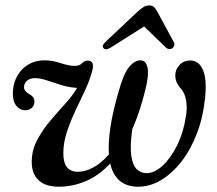

<svg xmlns="http://www.w3.org/2000/svg" viewBox="-20 -679 802 708"><path d="M500 -456.5Q519 -455 524.2 -428.5Q529.5 -402 516 -348Q496 -266 467.5 -202Q459 -139 464.2 -104Q469.5 -69 484.5 -54.8Q499.5 -40.5 521 -40.5Q549.5 -40.5 579.5 -68Q609.5 -95.5 633 -142.8Q656.5 -190 665.5 -249.5Q671 -283.5 666.2 -309.2Q661.5 -335 649 -350Q625.5 -374.5 626.5 -402Q626.5 -423 642 -439.5Q657.5 -456 681.5 -456Q714 -456 728.8 -420Q743.5 -384 736 -316.5Q729 -246.5 706.2 -187Q683.5 -127.5 649.2 -83.5Q615 -39.5 574 -15Q533 9.5 490 9.5Q406 9.5 386.5 -76Q344.5 -31.5 296.2 -11Q248 9.5 196.5 9.5Q147.5 9.5 122 -14.8Q96.5 -39 97 -84Q97.5 -126 117.5 -163.5Q137.5 -201 166 -234.5Q194.5 -268 221.8 -298Q249 -328 264 -355Q235 -356.5 207.2 -365Q179.5 -373.5 154.8 -382Q130 -390.5 109.5 -391Q90.5 -391 79.8 -381.5Q69 -372 68.5 -358.5Q68 -344 85.5 -333.5Q96.5 -327.5 101.8 -320.8Q107 -314 107 -303.5Q106.5 -289 96.8 -280.8Q87 -272.5 73.5 -272.5Q52.5 -272.5 39.5 -289.8Q26.5 -307 27.5 -338.5Q29 -388 61 -422.2Q93 -456.5 145.5 -456.5Q172.5 -456.5 203.8 -446.2Q235 -436 255.5 -436Q273.5 -436 283.2 -446.5Q293 -457 307 -455.5Q329 -452.5 320.5 -419Q311.5 -384.5 294 -347Q276.5 -309.5 258 -270.5Q239.5 -231.5 226.5 -191.8Q213.5 -152 213.5 -113.5Q213.5 -45.5 267.5 -45.5Q293 -45.5 322.2 -60.5Q351.5 -75.5 381.5 -109.5Q378.5 -152 387.2 -210.2Q396 -268.5 418 -343.5Q435 -406 456 -431.8Q477 -457.5 500 -456.5ZM389 -504Q370 -492 361.5 -501.5Q354 -510.5 369.5 -525L489.5 -638Q501 -648 510 -653.5Q519 -659 530 -659Q541 -659 547.2 -653.5Q553.5 -648 559 -638L620.5 -524.5Q624.5 -517.5 622.5 -511Q620.5 -504.5 616 -501.5Q603.5 -493 591.5 -504L511.5 -581.5Z"/></svg>

Font: Fraunces 72pt Soft
Style: Italic
Weight: 400
Italic angle: -16°
Version: Version 1.000;[b76b70a41]